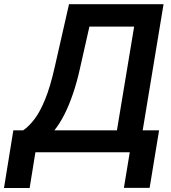

<svg xmlns="http://www.w3.org/2000/svg" viewBox="-87 -748 842 943"><path d="M-67.4 175.3 -21.5 -107.9H26.9Q55.2 -127.4 82.3 -162.8Q109.4 -198.2 134.8 -260.3Q160.2 -322.3 182.1 -419.9L252 -727.5H716.3L613.8 -107.9H694.3L647.9 174.8H521.5L550.3 0H86.9L58.6 175.3ZM180.2 -107.9H487.3L571.8 -617.2H352.1L307.6 -419.9Q291.5 -345.7 271.2 -286.9Q251 -228 228.3 -183.8Q205.6 -139.6 180.2 -107.9Z"/></svg>

Font: Inter Tight SemiBold
Style: Italic
Weight: 600
Italic angle: -9.39999°
Designer: Rasmus Andersson
Foundry: rsms
Version: Version 3.004